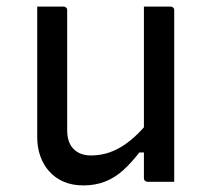

<svg xmlns="http://www.w3.org/2000/svg" viewBox="-20 -552 640 583"><path d="M173 -532Q177 -532 179 -530.5Q181 -529 182.5 -527Q184 -525 184 -521Q184 -476 184 -429.5Q184 -383 184 -336.5Q184 -290 184 -245Q184 -200 184 -157Q184 -119 203.5 -99.5Q223 -80 256 -80Q280 -80 302 -86Q324 -92 345.5 -104.5Q367 -117 388.5 -136.5Q410 -156 432 -183V-89H403Q380 -59 355 -36Q330 -13 300 -1Q270 11 233 11Q200 11 174 0Q148 -11 130 -31Q112 -51 102.5 -77.5Q93 -104 93 -136Q93 -181 93 -225.5Q93 -270 93 -315.5Q93 -361 93 -405Q93 -437 93 -468.5Q93 -500 93 -532Q113 -532 133 -532Q153 -532 173 -532ZM498 -532Q502 -532 504 -530.5Q506 -529 507.5 -527Q509 -525 509 -521Q509 -451 509 -380.5Q509 -310 509 -239.5Q509 -169 509 -99Q509 -78 509 -59.5Q509 -41 509 -25.5Q509 -10 509 0Q495 0 481.5 0Q468 0 454.5 0Q441 0 428 0Q425 0 422.5 -1.5Q420 -3 418.5 -5Q417 -7 417 -11Q417 -98 417 -185Q417 -272 417 -359Q417 -446 417 -532Q432 -532 445 -532Q458 -532 471.5 -532Q485 -532 498 -532Z"/></svg>

Font: Recursive
Style: Regular
Weight: 400
Version: Version 1.085